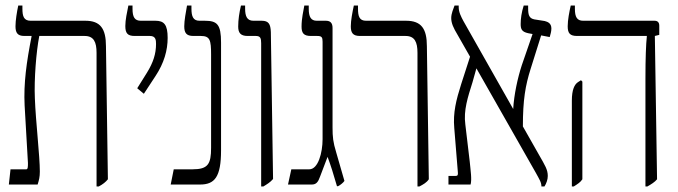

<svg xmlns="http://www.w3.org/2000/svg" viewBox="-20 -667 2452 694"><path d="M12 0H116C121 -16 124 -27 124 -47C124 -103 109 -229 106 -312C103 -380 111 -481 122 -537H286C319 -537 329 -515 329 -476V7H337C352 -1 362 -9 370 -19L363 -500C363 -563 343 -592 289 -592H91C66 -592 61 -608 61 -636V-647H46C41 -624 36 -593 36 -572C36 -549 43 -537 68 -537H94V-535C76 -443 65 -366 69 -286L81 -78C81 -65 81 -55 75 -55H18Z M500 -328 542 -392C573 -439 586 -485 586 -530C586 -578 573 -592 542 -592H489C467 -592 459 -605 459 -635V-647H444C439 -622 433 -595 433 -573C433 -547 441 -537 467 -537H522C543 -537 544 -522 544 -508C544 -473 534 -441 511 -404L476 -348Z M597 0H703C756 0 779 -27 779 -124V-513C779 -579 765 -592 720 -592H701C678 -592 672 -608 672 -636V-647H656C652 -624 646 -593 646 -572C646 -549 653 -537 679 -537H706C739 -537 743 -522 743 -470V-133C743 -74 732 -55 676 -55H608Z M924 7H932C945 -1 957 -8 967 -20L959 -551C958 -580 951 -592 926 -592H896C873 -592 866 -608 866 -636V-647H851C845 -622 841 -596 841 -571C841 -549 849 -537 875 -537H905C921 -537 924 -529 924 -511Z M1198 6H1202C1210 2 1220 -6 1225 -13L1195 -117C1184 -153 1182 -172 1182 -206V-566C1182 -584 1174 -592 1158 -592H1125C1104 -592 1096 -606 1096 -635V-647H1080C1077 -629 1070 -601 1070 -571C1070 -547 1078 -537 1104 -537H1127C1143 -537 1146 -532 1146 -516V-164C1146 -115 1130 -55 1098 -55H1033L1021 0H1107C1123 0 1130 -9 1137 -29L1164 -100C1175 -71 1186 -36 1198 6Z M1489 7H1496C1511 -1 1522 -7 1530 -19L1523 -500C1523 -563 1503 -592 1448 -592H1303C1279 -592 1274 -608 1274 -636V-647H1259C1254 -624 1248 -593 1248 -572C1248 -549 1255 -537 1281 -537H1446C1479 -537 1489 -515 1489 -476Z M1601 0H1681C1686 -19 1681 -50 1678 -82L1662 -217C1655 -268 1671 -316 1688 -370L1702 -420L1917 -42C1930 -18 1937 -8 1937 7H1948C1955 -4 1960 -18 1960 -31C1960 -54 1950 -69 1929 -106L1870 -210C1870 -306 1879 -358 1898 -418L1936 -539L1967 -533C1970 -544 1973 -553 1973 -564C1973 -583 1960 -588 1949 -591L1911 -597C1893 -601 1889 -612 1889 -637V-647H1873C1865 -622 1862 -599 1862 -580C1862 -562 1866 -552 1889 -547L1905 -544L1866 -431C1851 -385 1838 -325 1835 -273L1655 -591C1647 -606 1638 -623 1638 -641V-647H1623C1619 -636 1611 -618 1611 -602C1611 -583 1619 -566 1634 -541L1679 -462L1647 -363C1629 -306 1617 -260 1622 -204L1635 -44C1636 -34 1634 -31 1626 -31H1601Z M2313 7H2320C2334 -1 2347 -9 2355 -19L2347 -537L2363 -541V-574C2363 -587 2356 -592 2346 -592H2088C2066 -592 2058 -605 2058 -635V-647H2043C2038 -625 2032 -595 2032 -572C2032 -547 2040 -537 2066 -537H2318V-535C2315 -507 2313 -458 2313 -382ZM2047 7H2054C2068 -2 2078 -8 2085 -19V-372L2080 -377L2069 -370C2057 -362 2047 -344 2047 -303Z"/></svg>

Font: Noto Serif Hebrew ExtraCondensed Light
Style: Regular
Weight: 300
Width: 2
Designer: Monotype Design Team
Foundry: Monotype Imaging Inc.
Version: Version 2.004